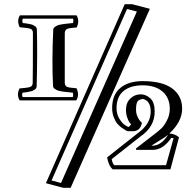

<svg xmlns="http://www.w3.org/2000/svg" viewBox="-20 -807 889 916"><path d="M155 -398Q155 -392 153 -387.5Q151 -383 145.5 -379.5Q140 -376 136 -374Q132 -372 123.5 -370.5Q115 -369 111.5 -368Q108 -367 98.5 -366Q89 -365 88 -365Q83 -354 88 -344H327Q329 -347 329 -354Q329 -361 327 -365Q324 -365 315.5 -366Q307 -367 302 -367.5Q297 -368 288.5 -369Q280 -370 274.5 -371Q269 -372 262 -373.5Q255 -375 250.5 -377.5Q246 -380 241.5 -383Q237 -386 235 -389.5Q233 -393 233 -398Q227 -515 234 -664Q234 -669 236 -672.5Q238 -676 242.5 -679Q247 -682 251.5 -684.5Q256 -687 263 -688.5Q270 -690 275.5 -691Q281 -692 289.5 -693Q298 -694 303 -694.5Q308 -695 316.5 -696Q325 -697 328 -697Q330 -701 330 -708Q330 -715 328 -718H89Q84 -708 89 -697Q90 -697 99.5 -696Q109 -695 112.5 -694Q116 -693 124.5 -691.5Q133 -690 137 -688Q141 -686 146.5 -682.5Q152 -679 154 -674.5Q156 -670 156 -664Q159 -554 155 -398ZM289 -650V-413Q289 -397 300.5 -392.5Q312 -388 345 -386Q360 -354 344 -328H74Q58 -354 73 -385Q113 -388 124.5 -392.5Q136 -397 136 -412Q137 -454 137 -650Q137 -665 125.5 -669.5Q114 -674 74 -677Q59 -708 75 -734H345Q361 -708 346 -676Q313 -674 301.5 -669.5Q290 -665 289 -650ZM649 -155 513 -48Q516 -28 525 -19H772Q774 -27 788 -75.5Q802 -124 808 -148Q805 -149 797 -149Q758 -92 709 -92H629V-99L717 -167Q738 -183 751 -195.5Q764 -208 777 -233.5Q790 -259 790 -288Q790 -340 755.5 -370Q721 -400 661 -400Q602 -400 569 -372.5Q536 -345 536 -291Q536 -262 550 -239.5Q564 -217 578 -209L592 -201Q598 -203 606 -214Q603 -216 598 -222.5Q593 -229 587 -246Q581 -263 581 -283Q581 -317 602 -337Q623 -357 651 -357Q676 -357 697 -338Q718 -319 718 -274Q718 -202 649 -155ZM849 -288Q849 -227 788 -170Q814 -169 834 -152L793 1H518Q498 -16 491 -56L638 -172Q699 -216 699 -274Q699 -326 662 -335Q640 -332 634.5 -320.5Q629 -309 629 -283Q629 -266 636 -250.5Q643 -235 650 -228L657 -221Q650 -184 618 -181H589Q586 -182 581 -184.5Q576 -187 563 -196Q550 -205 540.5 -216Q531 -227 523 -247Q515 -267 515 -291Q515 -355 554 -387.5Q593 -420 661 -420Q754 -420 801.5 -385Q849 -350 849 -288ZM712 -112Q751 -115 782 -164Q769 -153 750 -142L702 -112ZM226 54 271 66 633 -752 586 -764ZM282 89 199 67 575 -787H610L695 -765L317 89Z"/></svg>

Font: Jacques Francois Shadow
Style: Regular
Weight: 400
Designer: Alexei Vanyashin, Nikita Kanarev (i@xarsok.ru)
Foundry: Cyreal (www.cyreal.org)
Version: Version 1.003